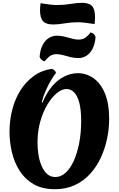

<svg xmlns="http://www.w3.org/2000/svg" viewBox="-20 -1327 847 1372"><path d="M372 25Q282 25 220 -11Q158 -47 120 -107Q82 -167 65 -239.5Q48 -312 48 -385Q48 -467 67.5 -543Q87 -619 125.5 -680.5Q164 -742 220 -783Q276 -824 349 -835Q360 -833 369.5 -824Q379 -815 380 -806Q366 -789 345.5 -755Q325 -721 306.5 -679Q288 -637 278 -596L284 -594Q312 -663 351.5 -709.5Q391 -756 438.5 -780Q486 -804 536 -804Q596 -804 647 -769Q698 -734 729 -661.5Q760 -589 760 -476Q760 -406 745 -335Q730 -264 700 -199.5Q670 -135 624 -84.5Q578 -34 515 -4.5Q452 25 372 25ZM375 -62Q416 -62 450 -93.5Q484 -125 508.5 -180.5Q533 -236 546.5 -308Q560 -380 560 -462Q560 -543 546.5 -593.5Q533 -644 509.5 -667.5Q486 -691 456 -691Q422 -691 386 -661.5Q350 -632 318.5 -579.5Q287 -527 267.5 -457.5Q248 -388 248 -308Q248 -264 255 -220.5Q262 -177 277.5 -141Q293 -105 317 -83.5Q341 -62 375 -62ZM300 -889Q290 -891 279.5 -898Q269 -905 263 -921Q268 -977 287 -1010Q306 -1043 332.5 -1057.5Q359 -1072 385 -1072Q415 -1072 442.5 -1065Q470 -1058 495 -1051Q520 -1044 542 -1044Q573 -1044 594.5 -1061Q616 -1078 626 -1095Q636 -1094 646.5 -1087Q657 -1080 663 -1063Q658 -1007 639 -974Q620 -941 594 -926.5Q568 -912 541 -912Q511 -912 483.5 -919Q456 -926 431.5 -933Q407 -940 384 -940Q353 -940 332 -923Q311 -906 300 -889ZM360 -1152Q309 -1152 287.5 -1175.5Q266 -1199 266 -1254Q266 -1265 267.5 -1281.5Q269 -1298 270 -1304Q305 -1298 335.5 -1294.5Q366 -1291 388 -1291Q438 -1291 484.5 -1299Q531 -1307 565 -1307Q616 -1307 637.5 -1284Q659 -1261 659 -1205Q659 -1194 658 -1177.5Q657 -1161 655 -1155Q620 -1161 590 -1164.5Q560 -1168 537 -1168Q487 -1168 441 -1160Q395 -1152 360 -1152Z"/></svg>

Font: Merienda Black
Style: Regular
Weight: 900
Designer: Eduardo Rodriguez Tunni
Foundry: Eduardo Rodriguez Tunni
Version: Version 2.001